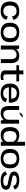

<svg xmlns="http://www.w3.org/2000/svg" viewBox="2669 -3494 832 6210"><g transform="rotate(90 3085.0 -389.0)"><path d="M339.5 5.5Q476.5 5.5 544.5 -55.5Q612.5 -116.5 620.5 -180.5L509.5 -227.5Q506.5 -168.5 461.5 -125.2Q416.5 -82 339.5 -82Q262 -82 210.5 -131.5Q159 -181 159 -295Q159 -413 210 -460.8Q261 -508.5 339.5 -508.5Q417 -508.5 461.8 -467Q506.5 -425.5 509.5 -361L620.5 -406.5Q612.5 -475.5 544.8 -535.8Q477 -596 339.5 -596Q185 -596 106.8 -521Q28.5 -446 28.5 -295Q28.5 -147.5 106.8 -71Q185 5.5 339.5 5.5Z M1029 4.5Q1179.5 4.5 1261.2 -70.8Q1343 -146 1343 -297.5Q1343 -449.5 1261.2 -523.2Q1179.5 -597 1029 -597Q878.5 -597 796.8 -523.2Q715 -449.5 715 -297.5Q715 -146 796.8 -70.8Q878.5 4.5 1029 4.5ZM1029 -81.5Q949.5 -81.5 896.2 -128.2Q843 -175 843 -296.5Q843 -419 896.2 -465.2Q949.5 -511.5 1029 -511.5Q1108.5 -511.5 1161.8 -465.2Q1215 -419 1215 -296.5Q1215 -175 1161.8 -128.2Q1108.5 -81.5 1029 -81.5Z M1453.5 0H1581V-470L1553.5 -590.5H1453.5ZM1893 0H2020.5V-325.5Q2020.5 -455 1966.5 -525.8Q1912.5 -596.5 1795 -596.5Q1671 -596.5 1592.8 -522.5Q1514.5 -448.5 1514.5 -372L1576 -332.5Q1576 -410 1626.8 -459.5Q1677.5 -509 1750 -509Q1821 -509 1857 -466.8Q1893 -424.5 1893 -322Z M2442 7Q2508.5 7 2568.5 -7.5V-91Q2527 -77.5 2484 -77.5Q2437 -77.5 2410.8 -96.2Q2384.5 -115 2384.5 -172.5V-503H2614.5V-590.5H2384.5V-728.5H2256.5V-590.5H2092V-503H2256.5V-143Q2256.5 -58 2310.5 -25.5Q2364.5 7 2442 7Z M2996 5.5V-76Q2908.5 -76 2857 -127Q2805 -177.5 2805 -296Q2805 -418.5 2858.5 -467Q2911.5 -515.5 2993.5 -515.5Q3078 -515.5 3126.5 -470.5Q3167.5 -429.5 3173 -336H2792V-259H3299Q3302 -276.5 3302 -297.5Q3302 -443 3226.5 -520Q3150 -596.5 2993.5 -596.5Q2842.5 -596.5 2762.5 -520.5Q2682.5 -444.5 2682.5 -296.5Q2682.5 -152.5 2761 -73Q2839 5.5 2996 5.5ZM2996 -76V5.5Q3083 5.5 3139.5 -13Q3196 -31.5 3235 -70Q3274 -108 3285 -162.5L3173 -199.5Q3162 -162 3141.5 -132Q3120.5 -102.5 3083.5 -89Q3046.5 -76 2996 -76Z M3880.5 0H3980V-590.5H3852.5V-109ZM3536.5 -591.5H3408.5V-263Q3408.5 -134 3461.8 -64.2Q3515 5.5 3633.5 5.5Q3765 5.5 3840.2 -69Q3915.5 -143.5 3915.5 -219.5L3853 -256Q3853 -179 3801.8 -130.5Q3750.5 -82 3677.5 -82Q3606.5 -82 3571.5 -124.5Q3536.5 -167 3536.5 -270ZM3610.5 -612.5H3672.5L3786.5 -704.5H3695.5Z M4572 0H4693.5V-785H4566V-103.5ZM4346 4Q4461 4 4541 -49Q4621 -102 4621 -154.5L4566 -220Q4566 -167 4513.5 -125Q4461 -83 4388 -83Q4311 -83 4265.2 -129.8Q4219.5 -176.5 4219.5 -296Q4219.5 -415.5 4265.2 -462.2Q4311 -509 4388 -509Q4461 -509 4513.5 -467.2Q4566 -425.5 4566 -373L4621 -437Q4621 -490 4541 -543.2Q4461 -596.5 4346 -596.5Q4224 -596.5 4157 -521.2Q4090 -446 4090 -296.5Q4090 -147 4157 -71.5Q4224 4 4346 4Z M5111 4.5Q5261.5 4.5 5343.2 -70.8Q5425 -146 5425 -297.5Q5425 -449.5 5343.2 -523.2Q5261.5 -597 5111 -597Q4960.5 -597 4878.8 -523.2Q4797 -449.5 4797 -297.5Q4797 -146 4878.8 -70.8Q4960.5 4.5 5111 4.5ZM5111 -81.5Q5031.5 -81.5 4978.2 -128.2Q4925 -175 4925 -296.5Q4925 -419 4978.2 -465.2Q5031.5 -511.5 5111 -511.5Q5190.5 -511.5 5243.8 -465.2Q5297 -419 5297 -296.5Q5297 -175 5243.8 -128.2Q5190.5 -81.5 5111 -81.5Z M5830 4.5Q5967 4.5 6041.5 -37Q6116 -78.5 6116 -167Q6116 -255.5 6041.8 -289Q5967.5 -322.5 5860 -339Q5772.5 -354.5 5713 -371Q5653.5 -387.5 5653.5 -433Q5653.5 -470.5 5691.5 -492.5Q5729.5 -514.5 5806.5 -514.5Q5886.5 -514.5 5936.5 -483.2Q5986.5 -452 5998.5 -398L6107.5 -444.5Q6087 -523 6009.5 -559.5Q5932 -596 5808.5 -596Q5682 -596 5605.2 -555Q5528.5 -514 5528.5 -433Q5528.5 -347 5598 -309.2Q5667.5 -271.5 5774 -254.5Q5865 -239 5927.8 -223Q5990.5 -207 5990.5 -159Q5990.5 -122 5950 -99.8Q5909.5 -77.5 5832 -77.5Q5748 -77.5 5695.5 -108.5Q5643 -139.5 5631.5 -201.5L5522.5 -154.5Q5545 -70 5626.8 -32.8Q5708.5 4.5 5830 4.5Z"/></g></svg>

Font: Anybody SemiExpanded Medium
Style: Regular
Weight: 500
Width: 6
Version: Version 1.113;gftools[0.9.25]